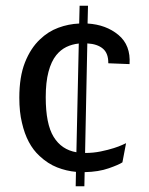

<svg xmlns="http://www.w3.org/2000/svg" viewBox="-20 -587 519 670"><path d="M244.1 63 245.1 12.7Q211.9 9.8 179.4 -2.9Q147 -15.6 118.2 -42.5Q73.7 -83 56.6 -158.7Q47.4 -195.8 47.4 -246.1Q47.4 -319.3 67.1 -369.1Q86.9 -418.9 119.1 -449.2Q147.9 -477.1 183.6 -490.2Q219.2 -503.4 256.3 -504.9L257.8 -566.9H287.1L285.6 -504.9Q350.1 -501 393.3 -465.1Q436.5 -429.2 432.1 -363.3L357.9 -366.2Q358.4 -400.9 339.1 -417.2Q319.8 -433.6 284.7 -435.5L276.9 -53.2Q305.7 -53.2 331.8 -58.6Q357.9 -64 377.4 -70.3Q394.5 -75.7 407.2 -81.5Q419.9 -87.4 419.9 -87.4L407.2 -20.5Q395 -12.2 359.6 0.2Q324.2 12.7 275.4 13.7L274.4 63ZM139.6 -247.6Q139.6 -154.3 167.2 -109.4Q194.8 -64.5 246.6 -55.7L254.9 -435.1Q231 -432.6 211.2 -422.9Q191.4 -413.1 176.3 -394.5Q158.7 -372.6 149.2 -336.4Q139.6 -300.3 139.6 -247.6Z"/></svg>

Font: Mako
Style: Regular
Weight: 400
Designer: vernon adams
Foundry: vernon adams
Version: Version 1.100; ttfautohint (v1.8.4.7-5d5b);gftools[0.9.33]